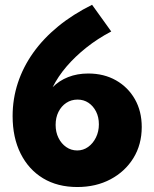

<svg xmlns="http://www.w3.org/2000/svg" viewBox="-20 -752 633 787"><path d="M296.9 14.6Q215.8 14.6 156.5 -21.2Q97.2 -57.1 64.5 -122.6Q31.7 -188 31.7 -276.4Q31.7 -346.7 53.2 -412.1Q74.7 -477.5 116.2 -535.9Q157.7 -594.2 218.3 -643.8Q278.8 -693.4 357.4 -732.4L436 -623Q380.4 -593.8 334.2 -557.1Q288.1 -520.5 252.9 -479.5Q217.8 -438.5 195.8 -394.5Q222.2 -421.4 259.3 -436Q296.4 -450.7 341.8 -450.7Q406.2 -450.7 455.6 -422.6Q504.9 -394.5 533 -345.2Q561 -295.9 561 -231.4Q561 -159.7 526.9 -104.2Q492.7 -48.8 433.1 -17.1Q373.5 14.6 296.9 14.6ZM296.4 -135.3Q321.3 -135.3 341.3 -149.7Q361.3 -164.1 373.3 -188.5Q385.3 -212.9 385.3 -242.2Q385.3 -272 373.8 -294.7Q362.3 -317.4 342.8 -330.6Q323.2 -343.8 297.9 -343.8Q272 -343.8 251.7 -330.3Q231.4 -316.9 219.7 -293.5Q208 -270 208 -240.2Q208 -210.4 219.7 -186.8Q231.4 -163.1 251.5 -149.2Q271.5 -135.3 296.4 -135.3Z"/></svg>

Font: Kumbh Sans ExtraBold
Style: Regular
Weight: 800
Version: Version 1.005